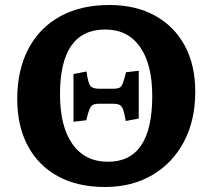

<svg xmlns="http://www.w3.org/2000/svg" viewBox="-20 -734 844 768"><path d="M400 14Q291 14 212.5 -28.5Q134 -71 91.5 -150Q49 -229 49 -338Q49 -454 93.5 -538.5Q138 -623 220.5 -668.5Q303 -714 417 -714Q523 -714 600 -671.5Q677 -629 719 -551.5Q761 -474 761 -367Q761 -253 716 -167.5Q671 -82 589.5 -34Q508 14 400 14ZM412 -87Q589 -87 589 -350Q589 -477 540 -546.5Q491 -616 401 -616Q220 -616 220 -357Q220 -228 270 -157.5Q320 -87 412 -87ZM274 -247V-438L326 -448Q332 -403 341 -391Q350 -379 377 -379H433Q449 -379 457.5 -383Q466 -387 471.5 -401.5Q477 -416 484 -445L535 -451V-260L483 -250Q478 -280 473 -294.5Q468 -309 459 -314Q450 -319 432 -319H376Q360 -319 351.5 -314.5Q343 -310 337.5 -296Q332 -282 325 -253Z"/></svg>

Font: Literata
Style: Bold
Weight: 700
Designer: Latin by Veronika Burian and Jose Scaglione. Greek by Irene Vlachou. Cyrillic by Vera Evstafieva.
Foundry: TypeTogether
Version: Version 3.103; ttfautohint (v1.8.4.7-5d5b);gftools[0.9.29]